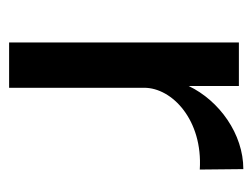

<svg xmlns="http://www.w3.org/2000/svg" viewBox="-88 -480 567 432"><g transform="rotate(90 196.0 -263.5)"><path d="M75 0H177V-304C177 -367 250 -436 361 -429L360 -527C281 -527 206 -473 173 -404V-517H75Z"/></g></svg>

Font: United Sans Medium
Style: Regular
Weight: 500
Designer: Pablo Impallari, Rodrigo Fuenzalida (Modified by Dan O. Williams)
Version: Version 1.000;PS 001.000;hotconv 1.0.88;makeotf.lib2.5.64775